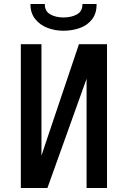

<svg xmlns="http://www.w3.org/2000/svg" viewBox="-20 -948 640 968"><path d="M416.5 0V-551L219 0H85V-725H189V-163L225.5 -272.5L378 -725H519.5V0ZM133.5 -928H206Q205 -892 232.8 -876Q260.5 -860 300 -860Q341 -860 368.8 -876Q396.5 -892 395.5 -928H467Q467.5 -880 443.5 -849.8Q419.5 -819.5 381 -806.2Q342.5 -793 298.5 -793Q258 -793 220 -807.2Q182 -821.5 157.5 -852Q133 -882.5 133.5 -928Z"/></svg>

Font: JuliaMono Medium
Style: Regular
Weight: 500
Monospace: yes
Designer: cormullion
Foundry: corm
Version: Version 0.054; ttfautohint (v1.8.4)